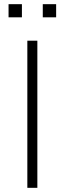

<svg xmlns="http://www.w3.org/2000/svg" viewBox="-20 -900 311 920"><path d="M111 0V-705H159V0ZM185 -817V-880H249V-817ZM21 -817V-880H85V-817Z"/></svg>

Font: Nunito Sans 7pt SemiCondensed ExtraLight
Style: Regular
Weight: 250
Width: 4
Designer: Vernon Adams
Foundry: Vernon Adams
Version: Version 3.101;gftools[0.9.27]